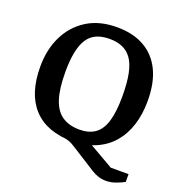

<svg xmlns="http://www.w3.org/2000/svg" viewBox="-145 -786 996 1066"><g transform="rotate(20 353.0 -252.5)"><path d="M599 159Q574 159 553.5 152.5Q533 146 512 133L370 43Q359 36 348.5 30Q338 24 322 19Q306 14 278 12L441 -10L599 81H704V127Q686 137 656.5 148Q627 159 599 159ZM343 16Q196 16 117.5 -68.5Q39 -153 39 -313Q39 -414 77.5 -493Q116 -572 189 -618Q262 -664 366 -664Q462 -664 528.5 -626Q595 -588 630 -515.5Q665 -443 665 -336Q665 -260 645 -195.5Q625 -131 584.5 -83.5Q544 -36 483.5 -10Q423 16 343 16ZM363 -58Q418 -58 454 -83.5Q490 -109 507 -165Q524 -221 524 -313Q524 -393 513 -446.5Q502 -500 479.5 -531Q457 -562 424.5 -575.5Q392 -589 350 -589Q320 -589 293.5 -582Q267 -575 246 -558.5Q225 -542 210.5 -513Q196 -484 188 -439.5Q180 -395 180 -333Q180 -233 200 -172.5Q220 -112 261 -85Q302 -58 363 -58Z"/></g></svg>

Font: Faustina Light SemiBold
Style: Regular
Weight: 600
Version: Version 1.200